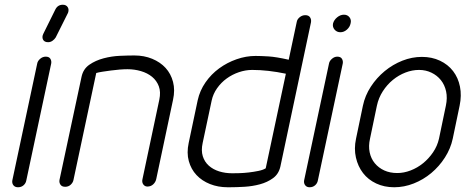

<svg xmlns="http://www.w3.org/2000/svg" viewBox="-20 -790 1964 810"><path d="M137 -522Q139 -533 149.5 -542Q160 -551 173 -551Q187 -551 192.5 -542Q198 -533 196 -522L91 -29Q89 -17 79.5 -8.5Q70 0 56 0Q43 0 36.5 -8.5Q30 -17 32 -29ZM213 -749Q223 -770 245 -770Q259 -770 265.5 -760Q272 -750 267 -736L215 -632Q210 -624 201.5 -618Q193 -612 183 -612Q167 -612 161.5 -623Q156 -634 163 -648Z M290 -31Q288 -20 278.5 -11Q269 -2 255 -2Q241 -2 235 -11Q229 -20 231 -31L324 -466Q331 -499 357 -517Q383 -535 417 -544Q451 -553 486 -554.5Q521 -556 547 -556Q588 -556 622 -542Q656 -528 678.5 -503.5Q701 -479 710 -444.5Q719 -410 710 -369L639 -34Q636 -21 626 -12Q616 -3 602 -3Q591 -3 584.5 -12Q578 -21 581 -34L652 -369Q659 -402 650 -426Q641 -450 621.5 -466Q602 -482 574.5 -490Q547 -498 518 -498Q503 -498 484.5 -496.5Q466 -495 447.5 -492.5Q429 -490 412.5 -487.5Q396 -485 386 -482Z M835 -187Q828 -155 835.5 -131Q843 -107 861 -91Q879 -75 904.5 -67Q930 -59 960 -59Q971 -59 990 -59.5Q1009 -60 1030 -62.5Q1051 -65 1070.5 -69Q1090 -73 1101 -80L1186 -479Q1148 -487 1112.5 -491Q1077 -495 1044 -495Q1016 -495 988 -485.5Q960 -476 936.5 -459Q913 -442 896 -418Q879 -394 873 -366ZM814 -367Q823 -408 847 -442.5Q871 -477 904.5 -501.5Q938 -526 978 -540Q1018 -554 1058 -554Q1081 -554 1113 -552Q1145 -550 1198 -538L1232 -698Q1234 -709 1244.5 -717.5Q1255 -726 1268 -726Q1282 -726 1288 -717Q1294 -708 1292 -696L1163 -88Q1156 -56 1132 -38.5Q1108 -21 1076.5 -12.5Q1045 -4 1011 -2Q977 0 949 0H940Q900 0 866 -13.5Q832 -27 809 -51.5Q786 -76 776.5 -110.5Q767 -145 776 -187Z M1368 -522Q1370 -533 1380.5 -542Q1391 -551 1403 -551Q1417 -551 1422.5 -542Q1428 -533 1426 -522L1321 -29Q1319 -17 1309.5 -8.5Q1300 0 1286 0Q1274 0 1267.5 -8.5Q1261 -17 1263 -29ZM1385 -691Q1389 -706 1402.5 -717Q1416 -728 1431 -728Q1446 -728 1454.5 -717Q1463 -706 1459 -691Q1456 -676 1443.5 -665Q1431 -654 1416 -654Q1401 -654 1391.5 -665Q1382 -676 1385 -691Z M1511 -344Q1520 -387 1544.5 -424.5Q1569 -462 1603 -490Q1637 -518 1677.5 -534Q1718 -550 1760 -550Q1802 -550 1836 -534Q1870 -518 1891.5 -490Q1913 -462 1920.5 -424.5Q1928 -387 1919 -344L1890 -205Q1881 -163 1857 -125.5Q1833 -88 1799.5 -60Q1766 -32 1725.5 -16Q1685 0 1643 0Q1601 0 1567 -16Q1533 -32 1511.5 -60Q1490 -88 1481.5 -125.5Q1473 -163 1482 -205ZM1541 -205Q1534 -174 1539.5 -147.5Q1545 -121 1561 -101.5Q1577 -82 1601 -71Q1625 -60 1656 -60Q1684 -60 1712.5 -71Q1741 -82 1765 -101.5Q1789 -121 1807 -147.5Q1825 -174 1832 -205L1861 -344Q1868 -377 1862 -404.5Q1856 -432 1840 -452Q1824 -472 1800 -483.5Q1776 -495 1748 -495Q1719 -495 1690.5 -484Q1662 -473 1637.5 -453Q1613 -433 1595 -405Q1577 -377 1570 -344Z"/></svg>

Font: VDS
Style: Thin Italic
Weight: 100
Width: 0
Designer: artmaker
Foundry: artmaker
Version: Version 1.000 2012 initial release